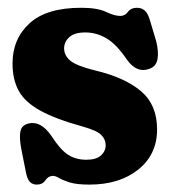

<svg xmlns="http://www.w3.org/2000/svg" viewBox="-20 -474 454 506"><path d="M207.5 -53Q233.5 -53 246 -64.2Q258.5 -75.5 258.5 -91.5Q258.5 -106.5 247 -118.2Q235.5 -130 198 -140.5Q125.5 -160.5 85.2 -183Q45 -205.5 29 -235.2Q13 -265 13 -306.5Q13 -371.5 57.8 -412.5Q102.5 -453.5 194 -453.5Q236.5 -453.5 259.2 -442.8Q282 -432 297 -432Q309.5 -432 317.2 -442.8Q325 -453.5 341.5 -453.5Q353 -453.5 361.8 -446Q370.5 -438.5 376.5 -416L391.5 -366Q398.5 -338 395.2 -319Q392 -300 376 -293.5Q341 -279 314 -317.5Q287 -357.5 260.5 -373Q234 -388.5 205 -388.5Q176 -388.5 162.5 -376Q149 -363.5 149 -346.5Q149 -328 165.2 -314.2Q181.5 -300.5 230 -288.5Q308.5 -270 351.2 -234Q394 -198 394 -133Q394 -67 344.5 -27.2Q295 12.5 215.5 12.5Q182 12.5 163.8 6.8Q145.5 1 135.8 -4.8Q126 -10.5 119.5 -10.5Q107.5 -10.5 99.8 1Q92 12.5 77 12.5Q65.5 12.5 58.5 5Q51.5 -2.5 48 -21.5L36 -82Q30.5 -111.5 33.8 -127.8Q37 -144 55 -148.5Q87 -156.5 115 -116.5Q138 -80.5 158.5 -66.8Q179 -53 207.5 -53Z"/></svg>

Font: Fraunces 144pt S100
Style: Bold
Weight: 700
Version: Version 1.000; ttfautohint (v1.8.3)